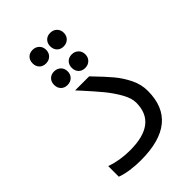

<svg xmlns="http://www.w3.org/2000/svg" viewBox="-259 -1005 1119 1119"><g transform="rotate(-45 300.0 -446.0)"><path d="M61.5 -18.5V-106Q133.5 -80.5 217 -80.5Q438.5 -80.5 438.5 -252Q438.5 -290 411.5 -337.2Q384.5 -384.5 348.8 -427.8Q313 -471 258.5 -531L237 -554.5H352.5L365.5 -541Q419 -486 452.8 -445.5Q486.5 -405 510.8 -355.5Q535 -306 535 -253Q535 5 220.5 5Q126.5 5 61.5 -18.5ZM173 -663.5Q173 -688.5 188.2 -704Q203.5 -719.5 228 -719.5Q253 -719.5 269 -703.8Q285 -688 285 -663.5Q285 -639 269 -623.2Q253 -607.5 228 -607.5Q203.5 -607.5 188.2 -623Q173 -638.5 173 -663.5ZM316 -661Q316 -686 331.2 -701.5Q346.5 -717 371 -717Q396 -717 412 -701.2Q428 -685.5 428 -661Q428 -636.5 412 -620.8Q396 -605 371 -605Q346.5 -605 331.2 -620.5Q316 -636 316 -661ZM173 -841Q173 -866 188.2 -881.5Q203.5 -897 228 -897Q253 -897 269 -881.2Q285 -865.5 285 -841Q285 -816.5 269 -800.8Q253 -785 228 -785Q203.5 -785 188.2 -800.5Q173 -816 173 -841ZM316 -838.5Q316 -863.5 331.2 -879Q346.5 -894.5 371 -894.5Q396 -894.5 412 -878.8Q428 -863 428 -838.5Q428 -814 412 -798.2Q396 -782.5 371 -782.5Q346.5 -782.5 331.2 -798Q316 -813.5 316 -838.5Z"/></g></svg>

Font: JuliaMono Medium
Style: Italic
Weight: 500
Italic angle: -9°
Monospace: yes
Designer: cormullion
Foundry: corm
Version: Version 0.054; ttfautohint (v1.8.4)